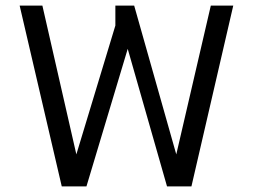

<svg xmlns="http://www.w3.org/2000/svg" viewBox="-20 -664 901 684"><path d="M200 0 50 -644H131L252 -114L391 -573V-644H458L608 -114L731 -644H811L662 0H575L435 -490L288 0Z"/></svg>

Font: Kanit Light
Style: Regular
Weight: 300
Designer: Katatrad Team
Foundry: CadsonDemak
Version: Version 2.000; ttfautohint (v1.8.3)